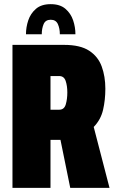

<svg xmlns="http://www.w3.org/2000/svg" viewBox="-20 -904 549 924"><path d="M105 -739Q105 -773 116 -806Q127 -839 153 -861.5Q179 -884 224 -884Q269 -884 295 -861.5Q321 -839 332 -806Q343 -773 343 -739H268Q268 -767 258.5 -788Q249 -809 224 -809Q199 -809 190 -788Q181 -767 181 -739ZM40 0V-688H289Q366 -688 409 -660Q452 -632 469.5 -584Q487 -536 487 -477Q487 -423 476 -375.5Q465 -328 431 -293L507 0H318L271 -231H223V0ZM223 -376H265Q289 -376 296.5 -401.5Q304 -427 304 -459Q304 -491 296 -514.5Q288 -538 265 -538H223Z"/></svg>

Font: Archivo ExtraCondensed Black
Style: Regular
Weight: 900
Width: 2
Designer: Hector Gatti
Foundry: Omnibus-Type
Version: Version 2.001; ttfautohint (v1.8.3)